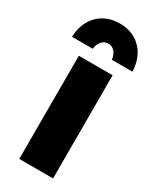

<svg xmlns="http://www.w3.org/2000/svg" viewBox="-198 -817 710 872"><g transform="rotate(30 156.5 -380.5)"><path d="M106.9 -600.1H-2Q1 -673.8 44.2 -717.5Q87.4 -761.2 157.2 -761.2Q226.1 -761.2 269 -717.5Q312 -673.8 314.9 -600.1H207Q204.1 -625.5 190.7 -640.6Q177.2 -655.8 157.2 -655.8Q136.7 -655.8 123 -640.4Q109.4 -625 106.9 -600.1ZM67.9 -541H245.1V0H67.9Z"/></g></svg>

Font: Montserrat-Arabic
Style: Bold
Weight: 700
Designer: Mohamed Gaber
Foundry: Kief Type Foundry
Version: Version 5.008;PS 005.008;hotconv 1.0.88;makeotf.lib2.5.64775